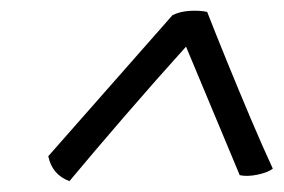

<svg xmlns="http://www.w3.org/2000/svg" viewBox="-20 -717 523 354"><path d="M298 -689Q312 -696 330.5 -697Q349 -698 362 -695Q378 -654 399 -602.5Q420 -551 442 -499Q464 -447 483 -406Q474 -399 455 -395Q436 -391 422 -394L323 -631Q267 -569 210 -503Q153 -437 108 -383Q76 -395 69 -429Z"/></svg>

Font: Vollkorn
Style: Bold Italic
Weight: 700
Italic angle: -11°
Designer: Friedrich Althausen
Foundry: Friedrich Althausen
Version: Version 5.000; ttfautohint (v1.8.3)